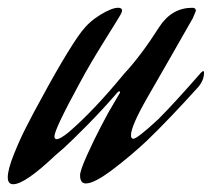

<svg xmlns="http://www.w3.org/2000/svg" viewBox="-52 -458 545 494"><path d="M226 -167 257 -220Q257 -223 255 -223Q253 -223 250 -220Q213 -177 173 -136.5Q133 -96 112 -77L90 -58Q12 16 -18 16Q-32 16 -32 -2Q-32 -22 -15.5 -63Q1 -104 18 -136L34 -167Q118 -324 158 -377Q178 -403 207 -420.5Q236 -438 252 -438Q262 -438 262 -431Q262 -427 258 -420Q256 -416 217 -353.5Q178 -291 154 -246Q88 -125 88 -107Q88 -100 94 -100Q103 -100 125 -118Q190 -174 268 -269Q311 -315 358 -389Q390 -438 443 -438Q452 -438 452 -430L444 -411Q430 -386 381.5 -301.5Q333 -217 326 -205Q285 -133 285 -110Q285 -101 291 -101Q301 -101 355 -151Q397 -193 466 -272Q469 -275 471 -275Q473 -275 473 -271Q473 -252 458 -234Q384 -152 327 -97Q288 -60 239.5 -23Q191 14 169 14Q154 14 154 -7Q154 -19 172 -59Q190 -99 208 -133Z"/></svg>

Font: Aguafina Script
Style: Regular
Weight: 400
Designer: Angel Koziupa and Alejandro Paul
Foundry: Angel Koziupa and Alejandro Paul
Version: Version 1.000